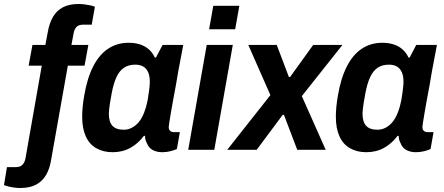

<svg xmlns="http://www.w3.org/2000/svg" viewBox="-97 -753 2230 965"><path d="M4 192Q-8 192 -23.5 190Q-39 188 -53.5 184.5Q-68 181 -77 177L-62 87H-17Q4 87 15.5 75.5Q27 64 31 43L113 -423H47L66 -527H131L143 -591Q151 -637 169.5 -668.5Q188 -700 219.5 -716.5Q251 -733 299 -733Q312 -733 327.5 -731Q343 -729 357.5 -726Q372 -723 380 -719L364 -629H321Q299 -629 288 -618Q277 -607 273 -586L262 -527H347L328 -423H244L160 50Q153 95 134.5 126.5Q116 158 84.5 175Q53 192 4 192Z M469 12Q422 12 387 -8Q352 -28 334 -68Q316 -108 316 -166Q316 -190 318.5 -216Q321 -242 326 -271Q341 -360 371.5 -419.5Q402 -479 447 -508.5Q492 -538 549 -538Q582 -538 607.5 -529.5Q633 -521 651.5 -504.5Q670 -488 681 -464H687L720 -527H824L799 -395Q794 -362 787 -324.5Q780 -287 773.5 -252Q767 -217 762 -187Q757 -157 754 -138Q751 -119 751 -115Q751 -102 758 -95.5Q765 -89 776 -89H807L792 -4Q779 2 759.5 7Q740 12 718 12Q691 12 670.5 1Q650 -10 641 -34Q637 -41 634.5 -50Q632 -59 632 -70H626Q598 -32 558.5 -10Q519 12 469 12ZM525 -101Q547 -101 566 -111Q585 -121 600.5 -139.5Q616 -158 627 -186Q638 -214 645 -249Q650 -278 652 -295Q654 -312 655 -322.5Q656 -333 656 -341Q656 -370 648 -389Q640 -408 624 -418Q608 -428 583 -428Q549 -428 526 -412.5Q503 -397 488 -364.5Q473 -332 464 -282Q458 -252 455.5 -233.5Q453 -215 451.5 -203Q450 -191 450 -182Q450 -141 468 -121Q486 -101 525 -101Z M954 -606 975 -724H1106L1085 -606ZM849 0 942 -527H1073L980 0Z M1045 0 1262 -275 1151 -527H1294L1355 -366H1361L1477 -527H1624L1420 -270L1540 0H1397L1330 -176H1324L1193 0Z M1744 12Q1697 12 1662 -8Q1627 -28 1609 -68Q1591 -108 1591 -166Q1591 -190 1593.5 -216Q1596 -242 1601 -271Q1616 -360 1646.5 -419.5Q1677 -479 1722 -508.5Q1767 -538 1824 -538Q1857 -538 1882.5 -529.5Q1908 -521 1926.5 -504.5Q1945 -488 1956 -464H1962L1995 -527H2099L2074 -395Q2069 -362 2062 -324.5Q2055 -287 2048.5 -252Q2042 -217 2037 -187Q2032 -157 2029 -138Q2026 -119 2026 -115Q2026 -102 2033 -95.5Q2040 -89 2051 -89H2082L2067 -4Q2054 2 2034.5 7Q2015 12 1993 12Q1966 12 1945.5 1Q1925 -10 1916 -34Q1912 -41 1909.5 -50Q1907 -59 1907 -70H1901Q1873 -32 1833.5 -10Q1794 12 1744 12ZM1800 -101Q1822 -101 1841 -111Q1860 -121 1875.5 -139.5Q1891 -158 1902 -186Q1913 -214 1920 -249Q1925 -278 1927 -295Q1929 -312 1930 -322.5Q1931 -333 1931 -341Q1931 -370 1923 -389Q1915 -408 1899 -418Q1883 -428 1858 -428Q1824 -428 1801 -412.5Q1778 -397 1763 -364.5Q1748 -332 1739 -282Q1733 -252 1730.5 -233.5Q1728 -215 1726.5 -203Q1725 -191 1725 -182Q1725 -141 1743 -121Q1761 -101 1800 -101Z"/></svg>

Font: Archivo SemiCondensed
Style: Bold Italic
Weight: 700
Width: 4
Italic angle: -10°
Designer: Hector Gatti
Foundry: Omnibus-Type
Version: Version 2.001